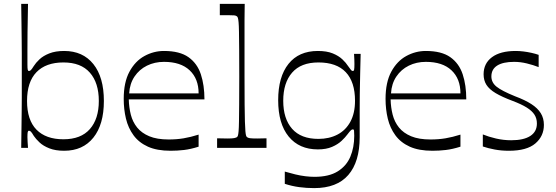

<svg xmlns="http://www.w3.org/2000/svg" viewBox="-20 -760 2860 987"><path d="M310 15Q265 15 233.5 2.5Q202 -10 183 -28Q164 -46 154 -61Q144 -78 139 -83Q134 -88 129 -88Q124 -88 122.5 -81Q121 -74 121 -55Q121 -44 122 -29.5Q123 -15 124 0H89Q90 -59 90.5 -106.5Q91 -154 91.5 -191.5Q92 -229 92 -260Q92 -291 92 -318.5Q92 -346 92 -373Q92 -400 92 -427Q92 -454 92 -484Q92 -514 91.5 -551Q91 -588 90.5 -634.5Q90 -681 89 -740H124Q124 -719 123 -680Q122 -641 121.5 -594Q121 -547 121 -503Q121 -459 121 -428Q121 -409 122.5 -402Q124 -395 129 -395Q134 -395 139 -400Q144 -405 154 -421Q164 -437 183 -455Q202 -473 233.5 -485.5Q265 -498 310 -498Q406 -498 460 -430.5Q514 -363 514 -241Q514 -120 460 -52.5Q406 15 310 15ZM306 -44Q396 -44 442 -96.5Q488 -149 488 -241Q488 -334 442 -386.5Q396 -439 306 -439Q216 -439 167.5 -389Q119 -339 119 -241Q119 -143 167.5 -93.5Q216 -44 306 -44Z M857 15Q787 15 740.5 -6Q694 -27 666.5 -64.5Q639 -102 627.5 -150Q616 -198 616 -252Q616 -337 645.5 -391.5Q675 -446 722.5 -472Q770 -498 823 -498Q904 -498 949 -466Q994 -434 1012.5 -378Q1031 -322 1031 -249H642Q643 -208 652.5 -170.5Q662 -133 685 -104.5Q708 -76 747.5 -59.5Q787 -43 847 -43Q888 -43 924 -49Q960 -55 1001 -68V-6Q960 7 926 11Q892 15 857 15ZM1001 -280Q1001 -355 955 -398.5Q909 -442 823 -442Q775 -442 735.5 -422.5Q696 -403 671.5 -366.5Q647 -330 644 -280Z M1096 0V-49Q1111 -49 1124 -48.5Q1137 -48 1148 -48Q1174 -48 1183.5 -50Q1193 -52 1198 -55Q1201 -57 1203 -63Q1205 -69 1206.5 -85.5Q1208 -102 1208.5 -135.5Q1209 -169 1209.5 -225Q1210 -281 1210 -367Q1210 -452 1209.5 -507.5Q1209 -563 1208.5 -596Q1208 -629 1206.5 -645Q1205 -661 1203 -667.5Q1201 -674 1198 -676Q1193 -680 1184 -681Q1175 -682 1151 -682Q1142 -682 1132 -682Q1122 -682 1110 -682V-740H1238Q1238 -722 1237.5 -702.5Q1237 -683 1237 -656Q1237 -629 1237 -590Q1237 -551 1237 -496Q1237 -441 1237 -364Q1237 -279 1237.5 -223.5Q1238 -168 1239 -135Q1240 -102 1241.5 -85.5Q1243 -69 1245 -63Q1247 -57 1250 -55Q1255 -51 1265 -49.5Q1275 -48 1304 -48Q1314 -48 1325 -48.5Q1336 -49 1350 -49V0Z M1595 207Q1556 207 1518.5 202Q1481 197 1444 185V122Q1471 130 1498 136.5Q1525 143 1550 146Q1575 149 1597 149Q1671 149 1716 121Q1761 93 1781 45.5Q1801 -2 1801 -62Q1801 -81 1800 -88Q1799 -95 1794 -95Q1789 -95 1783.5 -90Q1778 -85 1766 -69Q1755 -54 1736 -36Q1717 -18 1687 -5Q1657 8 1614 8Q1518 8 1464 -58Q1410 -124 1410 -245Q1410 -365 1463 -431.5Q1516 -498 1614 -498Q1660 -498 1690.5 -485.5Q1721 -473 1740 -455Q1759 -437 1769 -421Q1780 -405 1784.5 -400Q1789 -395 1794 -395Q1799 -395 1800.5 -402.5Q1802 -410 1802 -431Q1802 -440 1801.5 -454Q1801 -468 1800 -483H1834Q1833 -435 1831.5 -381.5Q1830 -328 1829.5 -278Q1829 -228 1829 -191Q1829 -163 1829 -144.5Q1829 -126 1829 -106.5Q1829 -87 1829 -55Q1829 72 1770.5 139.5Q1712 207 1595 207ZM1617 -46Q1672 -46 1714.5 -68Q1757 -90 1781 -134Q1805 -178 1805 -242Q1805 -339 1757.5 -389Q1710 -439 1617 -439Q1527 -439 1481.5 -386.5Q1436 -334 1436 -242Q1436 -150 1481.5 -98Q1527 -46 1617 -46Z M2203 15Q2133 15 2086.5 -6Q2040 -27 2012.5 -64.5Q1985 -102 1973.5 -150Q1962 -198 1962 -252Q1962 -337 1991.5 -391.5Q2021 -446 2068.5 -472Q2116 -498 2169 -498Q2250 -498 2295 -466Q2340 -434 2358.5 -378Q2377 -322 2377 -249H1988Q1989 -208 1998.5 -170.5Q2008 -133 2031 -104.5Q2054 -76 2093.5 -59.5Q2133 -43 2193 -43Q2234 -43 2270 -49Q2306 -55 2347 -68V-6Q2306 7 2272 11Q2238 15 2203 15ZM2347 -280Q2347 -355 2301 -398.5Q2255 -442 2169 -442Q2121 -442 2081.5 -422.5Q2042 -403 2017.5 -366.5Q1993 -330 1990 -280Z M2462 -7V-69Q2491 -57 2529.5 -48Q2568 -39 2608 -39Q2672 -39 2706 -61Q2740 -83 2740 -125Q2740 -151 2727.5 -170.5Q2715 -190 2688 -207Q2661 -224 2616 -241Q2560 -262 2527.5 -281.5Q2495 -301 2480.5 -324Q2466 -347 2466 -378Q2466 -434 2509 -466Q2552 -498 2631 -498Q2650 -498 2670.5 -495.5Q2691 -493 2711.5 -488.5Q2732 -484 2749 -478V-415Q2721 -426 2688 -434Q2655 -442 2623 -442Q2566 -442 2536 -423Q2506 -404 2506 -367Q2506 -336 2532.5 -314.5Q2559 -293 2628 -265Q2679 -246 2711.5 -225Q2744 -204 2760 -178Q2776 -152 2776 -118Q2776 -60 2732 -22.5Q2688 15 2596 15Q2557 15 2522.5 8.5Q2488 2 2462 -7Z"/></svg>

Font: Ojuju
Style: Regular
Weight: 400
Designer: Chisaokwu Joboson, Mirko Velimirovic
Foundry: Udi Foundry
Version: Version 1.000